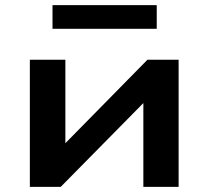

<svg xmlns="http://www.w3.org/2000/svg" viewBox="-20 -726 810 746"><path d="M96 0V-494H234V-135H200L553 -494H674V0H537V-360H571L216 0ZM184 -614V-706H589V-614Z"/></svg>

Font: Nunito Sans 10pt Expanded
Style: Bold
Weight: 700
Width: 7
Designer: Vernon Adams
Foundry: Vernon Adams
Version: Version 3.101;gftools[0.9.27]